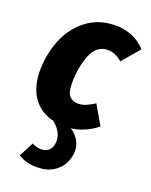

<svg xmlns="http://www.w3.org/2000/svg" viewBox="-150 -632 766 972"><g transform="rotate(20 232.5 -145.5)"><path d="M404 -44Q341 6 266 16Q325 56 325 118Q325 152 308.5 184.5Q292 217 257 238.5Q222 260 168 260Q113 260 70 233L111 154Q125 161 135.5 164Q146 167 160 167Q189 167 204.5 149.5Q220 132 220 101Q220 52 170 11Q98 -6 58.5 -62Q19 -118 19 -206Q19 -294 51 -373Q83 -452 147.5 -501.5Q212 -551 303 -551Q402 -551 465 -482L385 -388Q348 -421 307 -421Q247 -421 220 -354Q193 -287 193 -201Q193 -152 209.5 -133Q226 -114 257 -114Q278 -114 297.5 -122Q317 -130 344 -147Z"/></g></svg>

Font: Fira Sans Condensed ExtraBold
Style: Italic
Weight: 800
Width: 3
Italic angle: -8°
Designer: bBox Type GmbH & Carrois Corporate GbR & Edenspiekermann AG
Foundry: bBox Type GmbH & Carrois Corporate GbR & Edenspiekermann AG
Version: Version 4.301